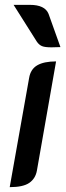

<svg xmlns="http://www.w3.org/2000/svg" viewBox="-20 -762 272 791"><path d="M100 -441Q106 -477 133.5 -493Q161 -509 211 -509L132 -59Q126 -26 100.5 -8.5Q75 9 20 9ZM192 -567Q165 -567 153 -572Q141 -577 132 -590L36 -742H103Q165 -742 180 -705L229 -568Q214 -567 192 -567Z"/></svg>

Font: K2D Medium
Style: Italic
Weight: 500
Italic angle: -10°
Designer: Katatrad Aksorn Co.,Ltd.
Foundry: Cadson Demak Co.,Ltd.
Version: Version 1.000; ttfautohint (v1.6)